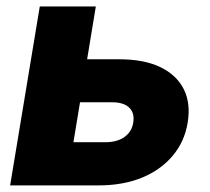

<svg xmlns="http://www.w3.org/2000/svg" viewBox="-20 -562 636 582"><path d="M177.7 -382.3H341.8Q416.5 -382.3 465.8 -358.6Q515.1 -335 536.9 -292Q558.6 -249 548.8 -189.9Q539.6 -132.8 503.4 -89.8Q467.3 -46.9 410.2 -23.4Q353 0 278.3 0H10.7L100.6 -542.5H270.5L202.6 -130.9H299.3Q335 -130.9 357.2 -146.7Q379.4 -162.6 383.8 -189.9Q388.7 -219.2 371.8 -235.6Q355 -252 319.8 -252H155.8Z"/></svg>

Font: Inter 16pt ExtraBold
Style: Italic
Weight: 800
Italic angle: -9.3988°
Version: Version 4.001;git-66647c0bb